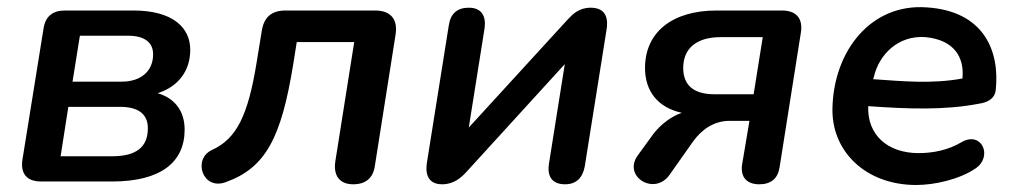

<svg xmlns="http://www.w3.org/2000/svg" viewBox="-20 -518 2904 548"><path d="M97 0H300C439 0 507 -55 507 -148C507 -202 478 -238 430 -252C487 -270 523 -314 523 -376C523 -440 472 -488 361 -488H165C130 -488 109 -471 104 -435L44 -62C38 -22 57 0 97 0ZM300 -72H153L175 -213H323C374 -213 402 -193 402 -152C402 -99 370 -72 300 -72ZM328 -285H187L208 -416H346C391 -416 417 -398 417 -363C417 -314 381 -285 328 -285Z M988 8C1023 8 1045 -9 1050 -45L1109 -419C1116 -463 1095 -488 1051 -488H795C755 -488 733 -469 727 -429L713 -343C688 -187 655 -122 585 -90C529 -64 558 26 624 2C739 -39 783 -126 817 -335L827 -398H991L937 -57C931 -16 950 8 988 8Z M1242 8C1276 8 1297 -12 1311 -27L1592 -335L1547 -52C1541 -15 1555 8 1593 8C1624 8 1643 -10 1649 -43L1711 -432C1716 -460 1713 -496 1666 -496C1632 -496 1614 -477 1600 -462L1318 -154L1363 -437C1368 -473 1354 -496 1318 -496C1286 -496 1266 -480 1261 -446L1199 -57C1195 -35 1193 8 1242 8Z M2147 8C2180 8 2200 -8 2205 -40L2266 -426C2272 -466 2252 -488 2212 -488H2025C1900 -488 1821 -427 1821 -324C1821 -257 1858 -211 1926 -196C1896 -186 1866 -163 1845 -136L1800 -74C1757 -14 1848 42 1891 -19L1958 -114C1983 -149 2019 -173 2061 -173H2119L2098 -48C2093 -13 2111 8 2147 8ZM2019 -249C1962 -249 1930 -273 1930 -324C1930 -379 1967 -412 2037 -412H2157L2131 -249Z M2595 10C2648 10 2718 -6 2764 -37C2815 -71 2782 -146 2724 -112C2687 -90 2644 -81 2602 -81C2514 -81 2455 -132 2458 -215C2571 -207 2676 -203 2774 -222C2795 -225 2819 -234 2822 -261C2834 -373 2788 -487 2624 -497C2465 -508 2360 -372 2356 -211C2352 -88 2449 10 2595 10ZM2472 -292 2474 -298C2489 -363 2544 -418 2622 -412C2702 -404 2733 -356 2727 -294C2641 -278 2558 -286 2472 -292Z"/></svg>

Font: SN Pro Semibold
Style: Italic
Weight: 600
Italic angle: -9°
Designer: Tobias Whetton
Foundry: Supernotes
Version: Version 1.001;Glyphs 3.2 (3249)